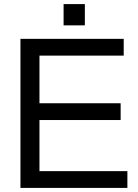

<svg xmlns="http://www.w3.org/2000/svg" viewBox="-20 -919 673 939"><path d="M173 -332V-82H603V0H80V-729H585V-647H173V-414H570V-332ZM395 -899V-795H291V-899Z"/></svg>

Font: ColatingCofangSans
Style: Regular
Weight: 400
Foundry: GNU
Version: Version 412.227;June 27, 2022;FontCreator 11.0.0.2412 32-bit